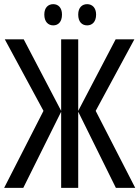

<svg xmlns="http://www.w3.org/2000/svg" viewBox="-23 -903 670 923"><path d="M190 -833C190 -798 209 -781 233 -781C257 -781 275 -798 275 -833C275 -866 257 -883 233 -883C209 -883 190 -867 190 -833ZM353 -833C353 -798 371 -781 396 -781C420 -781 439 -798 439 -833C439 -866 420 -883 396 -883C372 -883 353 -867 353 -833ZM186 -370 -3 0H89L271 -366V0H353V-366L534 0H627L437 -370L623 -714H533L353 -370V-714H271V-370L91 -714H0Z"/></svg>

Font: Noto Sans UI Condensed
Style: Regular
Weight: 400
Width: 3
Designer: Monotype Design Team
Foundry: Monotype Imaging Inc.
Version: Version 1.901